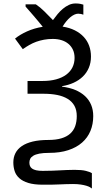

<svg xmlns="http://www.w3.org/2000/svg" viewBox="-20 -874 640 1110"><path d="M264.2 9.8Q229.5 9.8 207.3 14.2Q185.1 18.6 172.4 26.4Q159.7 34.2 154.8 44.2Q149.9 54.2 149.9 65.9Q149.9 76.7 153.3 85.4Q156.7 94.2 165.5 100.6Q174.3 106.9 189.2 110.4Q204.1 113.8 227.1 113.8Q258.8 113.8 282.5 112.8Q306.2 111.8 326.7 110.8Q347.2 109.9 366.9 108.9Q386.7 107.9 411.1 107.9Q453.1 107.9 476.1 113.8Q499 119.6 511.2 127V215.8Q507.3 212.4 499.5 208Q491.7 203.6 478.8 199.7Q465.8 195.8 446.8 192.9Q427.7 189.9 401.9 189.9Q377.9 189.9 360.6 190.7Q343.3 191.4 325.2 192.1Q307.1 192.9 284.7 193.4Q262.2 193.8 228 193.8Q177.2 193.8 144.3 183.8Q111.3 173.8 91.8 156.2Q72.3 138.7 64.7 115.2Q57.1 91.8 57.1 64.9Q57.1 35.6 69.1 11.7Q81.1 -12.2 106 -29.3Q130.9 -46.4 169.2 -55.7Q207.5 -64.9 259.8 -64.9Q303.2 -64.9 334.5 -74.2Q365.7 -83.5 385.5 -101.1Q405.3 -118.7 414.6 -144.5Q423.8 -170.4 423.8 -203.1Q423.8 -237.8 410.2 -262.5Q396.5 -287.1 371.1 -302.5Q345.7 -317.9 310.5 -325Q275.4 -332 231.9 -332H139.2V-405.8H225.1Q270 -405.8 304.7 -415.3Q339.4 -424.8 363 -442.4Q386.7 -460 398.9 -484.6Q411.1 -509.3 411.1 -539.1Q411.1 -565.4 401.9 -585.7Q392.6 -606 376 -620.1Q359.4 -634.3 336.2 -641.6Q313 -648.9 285.2 -648.9Q258.3 -648.9 234.6 -644.5Q210.9 -640.1 189.9 -632.6Q168.9 -625 149.7 -614Q130.4 -603 111.8 -589.8L66.9 -650.9Q95.7 -674.3 136.5 -692.6Q177.2 -710.9 227.1 -719.2Q215.3 -733.9 201.9 -750Q188.5 -766.1 175.3 -781.5Q162.1 -796.9 149.9 -810.8Q137.7 -824.7 127.9 -835.9V-849.1H187Q211.9 -832.5 235.8 -808.8Q259.8 -785.2 286.1 -757.8Q298.8 -775.4 313 -792.5Q327.1 -809.6 343.5 -823.2Q359.9 -836.9 378.2 -845.5Q396.5 -854 417 -854Q432.1 -854 443.6 -851.8Q455.1 -849.6 461.9 -847.2V-789.1Q456.5 -791.5 448.5 -793.2Q440.4 -794.9 432.1 -794.9Q421.4 -794.9 409.4 -789.3Q397.5 -783.7 385.7 -773.7Q374 -763.7 362.8 -750Q351.6 -736.3 341.8 -720.2Q382.3 -713.9 412.8 -698.5Q443.4 -683.1 464.1 -660.6Q484.9 -638.2 495.4 -609.4Q505.9 -580.6 505.9 -546.9Q505.9 -511.2 493.4 -481.9Q481 -452.6 458.7 -431.2Q436.5 -409.7 406 -395.8Q375.5 -381.8 338.9 -376V-373Q381.8 -367.7 415.3 -353.8Q448.7 -339.8 471.9 -318.1Q495.1 -296.4 507.1 -267.3Q519 -238.3 519 -203.1Q519 -156.2 502.9 -117.2Q486.8 -78.1 454.6 -49.8Q422.4 -21.5 374.8 -5.9Q327.1 9.8 264.2 9.8Z"/></svg>

Font: Apple Sans Adjectives
Style: Regular
Weight: 400
Monospace: yes
Foundry: Apple Sans Adjectives
Version: Version 0.01